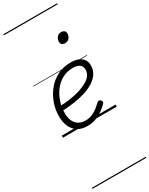

<svg xmlns="http://www.w3.org/2000/svg" viewBox="-370 -1068 1265 1625"><g transform="rotate(-30 263.0 -255.0)"><path d="M233 19Q173 19 135 -6.5Q97 -32 79 -75Q61 -118 61 -172Q61 -239 83.5 -301Q106 -363 147 -412.5Q188 -462 245 -490.5Q302 -519 373 -519Q420 -519 451 -505Q482 -491 496.5 -467.5Q511 -444 511 -413Q511 -367 487.5 -332Q464 -297 423 -272Q382 -247 329 -231.5Q276 -216 217 -208Q158 -200 98 -198L111 -243Q162 -245 211.5 -252Q261 -259 304.5 -272Q348 -285 382 -303.5Q416 -322 435 -347Q454 -372 454 -403Q454 -437 431.5 -453.5Q409 -470 366 -470Q308 -470 261.5 -444Q215 -418 183 -375Q151 -332 134 -279.5Q117 -227 117 -173Q117 -124 132.5 -92.5Q148 -61 175.5 -45.5Q203 -30 239 -30Q277 -30 307 -43Q337 -56 361 -75.5Q385 -95 404 -113Q414 -121 421.5 -120Q429 -119 436 -112Q443 -105 445 -96.5Q447 -88 438 -79Q415 -55 383 -32Q351 -9 313.5 5Q276 19 233 19ZM416 -683Q399 -683 387.5 -692Q376 -701 376 -719Q376 -743 391 -762.5Q406 -782 433 -782Q451 -782 462.5 -773Q474 -764 474 -745Q474 -722 459 -702.5Q444 -683 416 -683ZM0 490H526V500H0ZM0 -20H526V0H0ZM0 -505H526V-500H0ZM0 -1010H526V-1000H0Z"/></g></svg>

Font: Playwrite MX Guides
Style: Regular
Weight: 400
Designer: Veronika Burian, José Scaglione
Foundry: TypeTogether
Version: Version 1.003